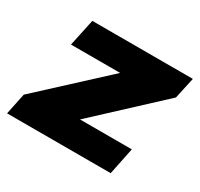

<svg xmlns="http://www.w3.org/2000/svg" viewBox="-135 -616 781 751"><g transform="rotate(30 256.0 -240.0)"><path d="M-5 -96 279 -358H57L83 -480H537L516 -384L234 -122H468L443 0H-25Z"/></g></svg>

Font: Prompt Bold
Style: Bold Italic
Weight: 700
Italic angle: -12°
Designer: Katatrad Team
Foundry: CadsonDemak
Version: Version 1.000